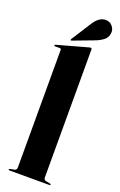

<svg xmlns="http://www.w3.org/2000/svg" viewBox="-173 -958 626 1004"><g transform="rotate(20 140.0 -456.0)"><path d="M212 -742V-30.5Q212 -23 214.8 -18.8Q217.5 -14.5 224 -13L247 -8.5Q250.5 -8 251.8 -6.8Q253 -5.5 253 -4Q253 -2 251.8 -1Q250.5 0 248 0H24.5Q23 0 21.5 -1Q20 -2 20 -4Q20 -5.5 21.5 -6.8Q23 -8 26.5 -8.5L49.5 -13Q56 -14.5 58.8 -18.8Q61.5 -23 61.5 -30.5V-684Q61.5 -687.5 59.5 -689.5Q57.5 -691.5 53.5 -691.5H27.5Q24.5 -691.5 23.5 -692.8Q22.5 -694 22.5 -695.5Q22.5 -697.5 23.8 -698.5Q25 -699.5 27 -700L193 -746Q198.5 -747.5 200.5 -748Q202.5 -748.5 205 -748.5Q208.5 -748.5 210.2 -746.5Q212 -744.5 212 -742ZM163.5 -865Q178 -888.5 195.2 -900.5Q212.5 -912.5 231 -912Q254 -911.5 267.2 -895.2Q280.5 -879 280 -863Q279.5 -833 259.2 -817.5Q239 -802 215 -793L99.5 -749.5Q98.5 -749 96.2 -748.8Q94 -748.5 93 -750.5Q92.5 -751.5 92.8 -753.2Q93 -755 94 -756.5Z"/></g></svg>

Font: Fraunces 120pt
Style: Bold
Weight: 700
Version: Version 1.000;[b76b70a41]